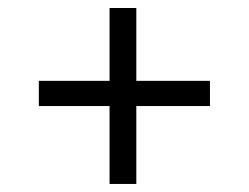

<svg xmlns="http://www.w3.org/2000/svg" viewBox="-20 -541 622 480"><path d="M253.9 -81.1V-275.9H77.1V-338.9H253.9V-521H320.8V-338.9H504.9V-275.9H320.8V-81.1Z"/></svg>

Font: Literata Book
Style: Regular
Weight: 400
Designer: Latin by Veronika Burian and Jose Scaglione. Greek by Irene Vlachou. Cyrillic by Vera Evstafieva
Foundry: TypeTogether
Version: Version 2.003;PS 002.003;hotconv 1.0.88;makeotf.lib2.5.64775